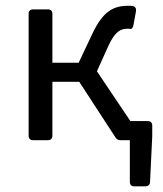

<svg xmlns="http://www.w3.org/2000/svg" viewBox="-20 -495 577 678"><path d="M440.4 -67.4 322.3 -243.2 362.3 -332C386.7 -385.7 407.2 -393.6 431.6 -393.6C434.6 -393.6 437.5 -393.6 440.4 -392.6C445.3 -392.6 449.2 -396.5 451.2 -406.2L460 -454.1C461.9 -462.9 459 -471.7 449.2 -473.6C444.3 -474.6 438.5 -474.6 433.6 -474.6C380.9 -474.6 343.8 -456.1 305.7 -375L257.8 -273.4H165V-446.3C165 -456.1 159.2 -461.9 149.4 -461.9H96.7C86.9 -461.9 81.1 -456.1 81.1 -446.3V-15.6C81.1 -5.9 86.9 0 96.7 0H149.4C159.2 0 165 -5.9 165 -15.6V-206.1H259.8L387.7 -9.8C392.6 -2 398.4 0 406.2 0H438.5V147.5C438.5 157.2 444.3 163.1 454.1 163.1H493.2C502.9 163.1 509.8 157.2 509.8 147.5L517.6 -13.7V-51.8C517.6 -61.5 511.7 -67.4 502 -67.4Z"/></svg>

Font: Ed Sans Neue
Style: Regular
Weight: 400
Designer: Stephen Hutchings
Version: Version 1.004;PS 001.004;hotconv 1.0.88;makeotf.lib2.5.64775